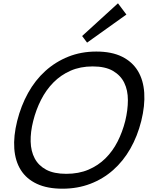

<svg xmlns="http://www.w3.org/2000/svg" viewBox="-20 -1132 900 1162"><path d="M745 -1044 507 -874 477 -914 694 -1112ZM835 -400Q812 -308 769 -232.5Q726 -157 665 -103Q604 -49 526.5 -19.5Q449 10 358 10Q266 10 203 -19.5Q140 -49 106 -103Q72 -157 66.5 -232.5Q61 -308 84 -400Q107 -492 150 -569.5Q193 -647 254.5 -702.5Q316 -758 393.5 -789Q471 -820 563 -820Q656 -820 718.5 -789Q781 -758 814.5 -702.5Q848 -647 853 -570Q858 -493 835 -400ZM738 -400Q754 -466 754 -526Q754 -586 732 -631Q710 -676 663.5 -703Q617 -730 541 -730Q466 -730 407 -704Q348 -678 303.5 -633Q259 -588 228.5 -528Q198 -468 181 -400Q164 -333 165.5 -275Q167 -217 190 -173.5Q213 -130 259.5 -105Q306 -80 381 -80Q456 -80 515 -105Q574 -130 618 -173.5Q662 -217 691.5 -275Q721 -333 738 -400Z"/></svg>

Font: TypoPRO Sinkin Sans
Style: 400 Italic
Weight: 400
Italic angle: -112°
Designer: Keith Bates
Foundry: K-Type
Version: Sinkin Sans (version 1.0)  by Keith Bates   •   © 2014   www